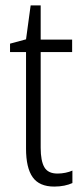

<svg xmlns="http://www.w3.org/2000/svg" viewBox="-20 -678 306 708"><path d="M192 -38Q207 -38 221.5 -41Q236 -44 247 -49V-3Q234 3 217 6.5Q200 10 180 10Q125 10 100.5 -24.5Q76 -59 76 -130V-486H17V-517L76 -533L93 -658H130V-532H246V-486H130V-133Q130 -85 143.5 -61.5Q157 -38 192 -38Z"/></svg>

Font: Noto Sans Condensed Light
Style: Regular
Weight: 300
Width: 3
Designer: Monotype Design Team
Foundry: Monotype Imaging Inc.
Version: Version 2.013; ttfautohint (v1.8.4.7-5d5b)